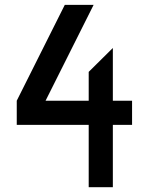

<svg xmlns="http://www.w3.org/2000/svg" viewBox="-20 -780 620 800"><path d="M370.1 -759.8Q339.8 -759.8 250 -759.8Q200.2 -660.2 49.8 -360.4Q49.8 -335 49.8 -259.8Q125 -259.8 349.6 -259.8Q349.6 -195.3 349.6 0Q375 0 450.2 0Q450.2 -65.4 450.2 -259.8Q469.7 -259.8 530.3 -259.8Q530.3 -285.2 530.3 -360.4Q509.8 -360.4 450.2 -360.4Q450.2 -415 450.2 -580.1Q424.8 -554.7 349.6 -480.5Q349.6 -450.2 349.6 -360.4Q304.7 -360.4 169.9 -360.4Q219.7 -460 370.1 -759.8Z"/></svg>

Font: Alibu-Mazigh Belqasem 1
Style: Bold
Weight: 400
Designer: Mazigh Mubarik Belqasem
Version: Version 1.0